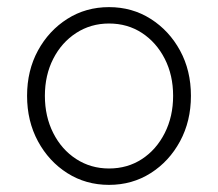

<svg xmlns="http://www.w3.org/2000/svg" viewBox="-20 -509 612 539"><path d="M286 10Q221 10 169 -23Q117 -56 86.5 -112.5Q56 -169 56 -240Q56 -311 86.5 -367Q117 -423 169 -456Q221 -489 286 -489Q351 -489 403 -456Q455 -423 485.5 -367Q516 -311 516 -240Q516 -169 485.5 -112.5Q455 -56 403 -23Q351 10 286 10ZM286 -36Q338 -36 378.5 -62.5Q419 -89 442.5 -135.5Q466 -182 466 -240Q466 -298 442.5 -344Q419 -390 378.5 -416.5Q338 -443 286 -443Q235 -443 194 -416.5Q153 -390 129.5 -344Q106 -298 106 -240Q106 -182 129.5 -135.5Q153 -89 194 -62.5Q235 -36 286 -36Z"/></svg>

Font: Red Hat Text VF
Style: Regular
Weight: 300
Designer: Pentagram, MCKL
Foundry: Pentagram, MCKL
Version: Version 1.023